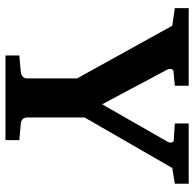

<svg xmlns="http://www.w3.org/2000/svg" viewBox="-24 -687 711 703"><g transform="rotate(90 331.5 -335.5)"><path d="M595.2 -610.8 410.2 -290V-78.1Q410.2 -68.4 416.5 -62.7Q422.9 -57.1 432.1 -56.2L493.2 -50.8V0H183.1V-50.8L244.1 -56.2Q252.4 -57.1 259.8 -62.7Q267.1 -68.4 267.1 -78.1V-262.2L74.2 -610.8L9.8 -620.1V-670.9H293.9V-620.1L241.2 -615.2Q235.8 -615.2 233.2 -607.9Q230.5 -600.6 235.8 -590.8L361.8 -354L498 -591.8Q503.4 -601.1 501.7 -608.6Q500 -616.2 493.2 -616.2L432.1 -620.1V-670.9H652.8V-620.1Z"/></g></svg>

Font: Charis SIL Afr
Style: Bold
Weight: 700
Foundry: SIL International
Version: Version 5.000